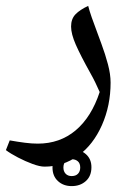

<svg xmlns="http://www.w3.org/2000/svg" viewBox="-40 -496 432 651"><path d="M111 69Q95 69 70.5 60Q46 51 21 38Q-4 25 -20 13L-7 -20Q21 -15 44.5 -12Q68 -9 88 -9Q163 -9 216.5 -54Q270 -99 298 -184Q291 -200 283.5 -215.5Q276 -231 267 -247Q233 -308 217 -344.5Q201 -381 201 -406Q201 -432 216 -447.5Q231 -463 259 -476Q263 -460 271 -437Q279 -414 288 -390.5Q297 -367 304 -347Q317 -312 326 -278Q335 -244 335 -216Q335 -138 305.5 -71.5Q276 -5 225 32Q173 69 111 69ZM203 135Q175 135 156.5 118Q138 101 138 72Q138 43 156.5 26.5Q175 10 204 10Q232 10 251 26.5Q270 43 270 71Q270 101 251 118Q232 135 203 135ZM203 101Q217 101 224.5 93Q232 85 232 72Q232 58 224 51Q216 44 204 44Q191 44 183 51Q175 58 175 72Q175 85 182.5 93Q190 101 203 101Z"/></svg>

Font: Noto Naskh Arabic UI
Style: Regular
Weight: 400
Designer: Monotype Design Team, David Williams, Mohamad Dakak and Nizar Qandah
Foundry: Monotype Imaging Inc.
Version: Version 2.014